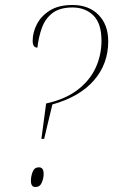

<svg xmlns="http://www.w3.org/2000/svg" viewBox="-20 -744 454 770"><path d="M165 -329Q242 -346 291 -383.5Q340 -421 363.5 -472Q387 -523 387 -581Q387 -650 354.5 -682Q322 -714 271 -714Q220 -714 191 -692Q162 -670 148.5 -633.5Q135 -597 130 -553Q111 -553 111 -580Q111 -614 128 -647Q145 -680 180 -702Q215 -724 271 -724Q336 -724 375 -684.5Q414 -645 414 -578Q414 -488 357 -422Q300 -356 190 -325L157 -187H146ZM122 6Q104 6 104 -19Q104 -37 111 -55Q118 -73 136 -73Q155 -73 155 -47Q155 -29 147.5 -11.5Q140 6 122 6Z"/></svg>

Font: Noto Serif Display SemiCondensed Thin
Style: Italic
Weight: 100
Width: 4
Italic angle: -12°
Designer: Monotype Design Team
Foundry: Monotype Imaging Inc.
Version: Version 2.009